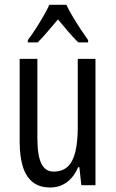

<svg xmlns="http://www.w3.org/2000/svg" viewBox="-20 -786 491 815"><path d="M385.3 -536.1V0H325.2L316.9 -76.2H311.5Q300.8 -49.8 283.4 -30.5Q266.1 -11.2 243.7 -0.7Q221.2 9.8 193.4 9.8Q146.5 9.8 117.9 -13.7Q89.4 -37.1 76.4 -80.6Q63.5 -124 63.5 -184.1V-536.1H138.7V-198.2Q138.7 -126 155.5 -91.8Q172.4 -57.6 207 -57.6Q244.6 -57.6 267.1 -78.4Q289.6 -99.1 299.8 -141.4Q310.1 -183.6 310.1 -248.5V-536.1ZM261.7 -765.6Q272.5 -743.2 288.3 -716.3Q304.2 -689.5 321.5 -663.1Q338.9 -636.7 354 -615.7V-606H312.5Q291.5 -626 270 -651.4Q248.5 -676.8 226.1 -703.6Q203.6 -677.2 180.9 -650.6Q158.2 -624 140.1 -606H98.1V-615.7Q115.7 -639.2 132.8 -665.8Q149.9 -692.4 164.8 -718.3Q179.7 -744.1 189.5 -765.6Z"/></svg>

Font: Open Sans Condensed
Style: Regular
Weight: 400
Width: 3
Designer: Monotype Design Team
Foundry: Monotype Imaging Inc.
Version: Version 3.000